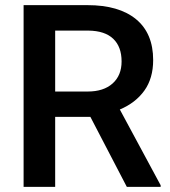

<svg xmlns="http://www.w3.org/2000/svg" viewBox="-20 -731 664 751"><path d="M333.5 -273.9H195.8V0H72.3V-710.9H322.3Q445.3 -710.9 512.2 -655.8Q579.1 -600.6 579.1 -496.1Q579.1 -424.8 544.7 -376.7Q510.3 -328.6 448.7 -302.7L608.4 -6.3V0H476.1ZM195.8 -373H322.8Q385.3 -373 420.4 -404.5Q455.6 -436 455.6 -490.7Q455.6 -547.9 423.1 -579.1Q390.6 -610.4 326.2 -611.3H195.8Z"/></svg>

Font: Roboto Medium
Style: Regular
Weight: 500
Designer: Google
Version: Version 2.134; 2016; ttfautohint (v1.6)